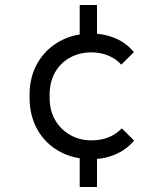

<svg xmlns="http://www.w3.org/2000/svg" viewBox="-20 -733 640 766"><path d="M344 -98Q273 -98 217 -129Q161 -160 129.5 -215.5Q98 -271 98 -343V-355Q98 -427 130 -482Q162 -537 217.5 -568Q273 -599 344 -599Q397 -599 441 -580Q485 -561 514 -525L464 -475Q442 -499 411.5 -511.5Q381 -524 344 -524Q297 -524 259 -503Q221 -482 199.5 -444Q178 -406 178 -355V-343Q178 -292 200 -254Q222 -216 260 -194.5Q298 -173 345 -173Q381 -173 411.5 -184.5Q442 -196 466 -221L515 -172Q486 -137 441.5 -117.5Q397 -98 344 -98ZM298 13V-135H367V13ZM298 -564V-713H367V-564Z"/></svg>

Font: SUSE
Style: Regular
Weight: 400
Designer: Rene Bieder
Foundry: SUSE
Version: Version 1.000